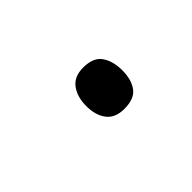

<svg xmlns="http://www.w3.org/2000/svg" viewBox="-26 -700 253 253"><g transform="rotate(-45 100.5 -573.5)"><path d="M82 -573Q82 -590 90 -601Q98 -612 115 -612Q134 -612 141.5 -601Q149 -590 149 -573Q149 -556 141.5 -545.5Q134 -535 115 -535Q98 -535 90 -545.5Q82 -556 82 -573Z"/></g></svg>

Font: Noto Sans Khmer UI Condensed ExtraLight
Style: Regular
Weight: 200
Width: 3
Designer: Danh Hong and the Monotype Design Team
Foundry: Monotype Imaging Inc.
Version: Version 2.002; ttfautohint (v1.8.4.7-5d5b)